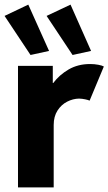

<svg xmlns="http://www.w3.org/2000/svg" viewBox="-29 -810 469 830"><path d="M48.8 -525.4H199.2V-451.2H201.2Q227.5 -486.3 267.8 -509.8Q308.1 -533.2 360.4 -533.2Q379.4 -533.2 396 -530Q412.6 -526.9 419.9 -522.5L358.4 -375Q352.1 -377.9 339.4 -380.6Q326.7 -383.3 312.5 -383.8Q286.6 -383.3 261.5 -370.6Q236.3 -357.9 219.7 -332.3Q203.1 -306.6 203.1 -269.5V0H48.8ZM172.4 -741.2 275.9 -790 364.7 -589.8 284.7 -572.3ZM-9.3 -741.2 93.3 -790 183.1 -589.8 103 -572.3Z"/></svg>

Font: Reddit Sans Strawberry ExBold
Style: Regular
Weight: 800
Designer: Stephen Hutchings
Foundry: Reddit
Version: Version 1.013